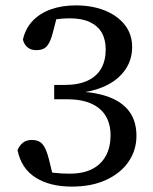

<svg xmlns="http://www.w3.org/2000/svg" viewBox="-20 -680 569 712"><path d="M246 12Q165 12 112 -21.5Q59 -55 45 -123Q51 -139 64 -150Q77 -161 98 -161Q124 -161 137.5 -145.5Q151 -130 161 -91L179 -17L135 -49Q157 -42 182.5 -39Q208 -36 238 -36Q289 -36 322.5 -53.5Q356 -71 373 -103Q390 -135 390 -178Q390 -220 372 -250Q354 -280 318 -296Q282 -312 227 -312H181V-365H219Q271 -365 305 -381Q339 -397 355.5 -426.5Q372 -456 372 -496Q372 -533 357.5 -558.5Q343 -584 313.5 -598Q284 -612 239 -612Q214 -612 191.5 -609Q169 -606 146 -601L194 -629L176 -559Q167 -524 154 -509Q141 -494 115 -494Q94 -494 81.5 -505Q69 -516 65 -533Q74 -574 101 -602.5Q128 -631 169 -645.5Q210 -660 261 -660Q322 -660 369 -641Q416 -622 443 -587.5Q470 -553 470 -506Q470 -460 446.5 -424.5Q423 -389 382 -367Q341 -345 286 -337V-340Q351 -335 395.5 -315.5Q440 -296 463 -261.5Q486 -227 486 -176Q486 -124 457.5 -81.5Q429 -39 375 -13.5Q321 12 246 12Z"/></svg>

Font: Source Serif 4
Style: Regular
Weight: 400
Designer: Frank Grießhammer
Foundry: Adobe Systems Incorporated
Version: Version 4.004;hotconv 1.0.116;makeotfexe 2.5.65601